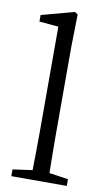

<svg xmlns="http://www.w3.org/2000/svg" viewBox="-91 -852 506 897"><g transform="rotate(10 162.0 -403.5)"><path d="M203 -45C202 -104 201 -169 201 -228V-644L204 -798L189 -807L34 -765V-734L125 -726V-228C125 -169 124 -104 123 -45L30 -32V0H293V-32Z"/></g></svg>

Font: Noto Serif CJK JP
Style: Regular
Weight: 400
Designer: Ryoko NISHIZUKA 西塚涼子 (kana & ideographs); Frank Grießhammer (Latin, Greek & Cyrillic); Wenlong ZHANG 张文龙 (bopomofo); San
Foundry: Adobe Systems Incorporated
Version: Version 1.000;PS 1;hotconv 16.6.53;makeotf.lib2.5.65590